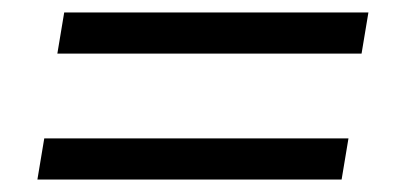

<svg xmlns="http://www.w3.org/2000/svg" viewBox="-20 -440 640 308"><path d="M72 -354 83 -420H571L560 -354ZM40 -152 51 -218H539L528 -152Z"/></svg>

Font: Nunito Sans 7pt
Style: Italic
Weight: 400
Italic angle: -9°
Designer: Vernon Adams
Foundry: Vernon Adams
Version: Version 3.101;gftools[0.9.27]